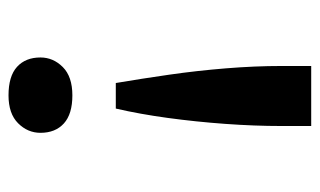

<svg xmlns="http://www.w3.org/2000/svg" viewBox="-170 -570 751 451"><g transform="rotate(90 205.5 -344.5)"><path d="M175 -241Q165 -300 155.5 -366Q146 -432 140.5 -500Q135 -568 135 -630V-700H276V-630Q276 -567 271 -498Q266 -429 257 -363Q248 -297 235 -241ZM204 11Q159 11 137 -9Q115 -29 115 -64Q115 -94 137.5 -116.5Q160 -139 204 -139Q248 -139 270 -119Q292 -99 292 -64Q292 -34 269.5 -11.5Q247 11 204 11Z"/></g></svg>

Font: Lexend Giga
Style: Regular
Weight: 400
Designer: Bonnie Shaver-Troup, Thomas Jockin
Foundry: Lexend
Version: Version 1.007